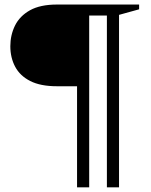

<svg xmlns="http://www.w3.org/2000/svg" viewBox="-20 -705 665 846"><path d="M351 -685V-325H230.5Q158.5 -325 113.2 -348Q68 -371 46.8 -411Q25.5 -451 25.5 -501.5Q25.5 -550.5 46.2 -592.5Q67 -634.5 112.2 -659.8Q157.5 -685 231 -685ZM373 120.5H319.5V-685H462.5V-636.5H373ZM504.5 120.5H451V-685H593V-664L504.5 -639.5Z"/></svg>

Font: Newsreader 36pt
Style: Bold
Weight: 700
Designer: Hugues Gentile
Foundry: Production Type
Version: Version 1.003